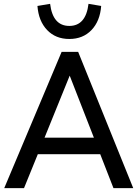

<svg xmlns="http://www.w3.org/2000/svg" viewBox="-20 -980 720 1000"><path d="M2 0 301 -710H387L674 0H571L502 -177H177L105 0ZM212 -263H469L343 -586ZM441 -960 507 -949Q501 -870 456.5 -823.5Q412 -777 341 -777Q270 -777 225.5 -823.5Q181 -870 175 -949L241 -960Q255 -845 341 -845Q427 -845 441 -960Z"/></svg>

Font: Livvic Medium
Style: Regular
Weight: 500
Designer: Jacques Le Bailly, Baron von Fonthausen
Version: Version 1.001; ttfautohint (v1.8.2)